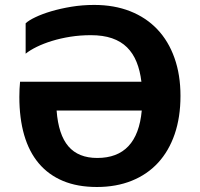

<svg xmlns="http://www.w3.org/2000/svg" viewBox="-20 -745 807 775"><path d="M83.5 -650.9Q95.7 -662.6 122.8 -675.5Q149.9 -688.5 186.8 -699.5Q223.6 -710.4 268.1 -717.8Q312.5 -725.1 360.4 -725.1Q440.9 -725.1 505.4 -699.7Q569.8 -674.3 615 -626.7Q660.2 -579.1 684.3 -511Q708.5 -442.9 708.5 -357.9Q708.5 -272 685.1 -203.6Q661.6 -135.3 617.9 -87.9Q574.2 -40.5 511.7 -15.4Q449.2 9.8 371.1 9.8Q293 9.8 234.4 -14.6Q175.8 -39.1 136.5 -85.7Q97.2 -132.3 77.6 -200Q58.1 -267.6 58.1 -354Q58.1 -385.7 61 -415H550.8Q545.4 -460 531.2 -494.9Q517.1 -529.8 492.7 -554Q468.3 -578.1 432.1 -590.6Q396 -603 346.7 -603Q303.7 -603 263.9 -596.7Q224.1 -590.3 189.9 -579.8Q155.8 -569.3 128.4 -555.9Q101.1 -542.5 83.5 -528.3ZM372.6 -107.4Q534.7 -107.4 552.2 -298.8H208.5Q215.8 -201.2 256.1 -154.3Q296.4 -107.4 372.6 -107.4Z"/></svg>

Font: Zoram GWebM
Style: Bold
Weight: 700
Foundry: Ascender Corporation
Version: Version 1.000